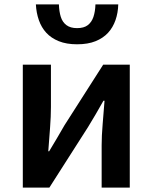

<svg xmlns="http://www.w3.org/2000/svg" viewBox="-20 -847 689 867"><path d="M83 0V-555H210V-364Q210 -322 206 -269Q202 -216 198 -164H202Q217 -189 237 -222.5Q257 -256 271 -281L446 -555H566V0H439V-191Q439 -233 443.5 -286Q448 -339 452 -392H447Q433 -367 413 -332.5Q393 -298 378 -274L203 0ZM328 -647Q280 -647 245.5 -661Q211 -675 189 -699Q167 -723 155.5 -756Q144 -789 142 -827H246Q247 -795 254.5 -771Q262 -747 280 -733.5Q298 -720 328 -720Q359 -720 376.5 -733.5Q394 -747 402 -771Q410 -795 411 -827H514Q513 -789 501.5 -756Q490 -723 468 -699Q446 -675 411.5 -661Q377 -647 328 -647Z"/></svg>

Font: Noto Sans SC SemiBold
Style: Regular
Weight: 600
Designer: Ryoko NISHIZUKA 西塚涼子 (kana, bopomofo & ideographs); Paul D. Hunt (Latin, Greek & Cyrillic); Sandoll Communications 산돌커뮤니
Foundry: Adobe
Version: Version 2.004-H2;hotconv 1.0.118;makeotfexe 2.5.65603